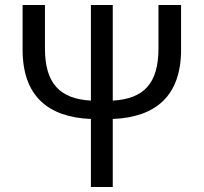

<svg xmlns="http://www.w3.org/2000/svg" viewBox="-20 -753 820 773"><path d="M709 -553V-733H618V-558C618 -417 559 -355 434 -348V-733H346V-348C221 -355 161 -417 161 -558V-733H71V-553C71 -366 174 -281 346 -274V0H434V-274C606 -281 709 -366 709 -553Z"/></svg>

Font: Spoqa Han Sans Neo
Style: Regular
Weight: 400
Designer: [Spoqa Han Sans Neo] Dong-huui Kim ___ Younghwa Kang ___ Yujin Lee ___ [Noto Sans] Ryoko NISHIZUKA ____ (kana & ideograp
Foundry: Spoqa (http://www.spoqa-han-sans.com)
Version: Version 1.100;hotconv 1.0.109;makeotfexe 2.5.65596